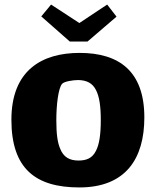

<svg xmlns="http://www.w3.org/2000/svg" viewBox="-20 -809 683 842"><path d="M364 -627 491 -736 450 -789 328 -708 204 -789 161 -737 286 -627ZM329 -577C164 -577 30 -501 30 -284C30 -70 135 13 328 13C531 13 613 -113 613 -294C613 -497 502 -577 329 -577ZM401 -148C385 -115 359 -105 324 -105C286 -105 258 -119 243 -159C232 -186 227 -222 227 -282C227 -351 236 -422 252 -441C261 -452 300 -458 324 -458C361 -457 386 -444 401 -414C416 -385 422 -342 422 -282C422 -217 415 -175 401 -148Z"/></svg>

Font: FilmFarsi Display
Style: Regular
Weight: 400
Designer: Borna Izadpanah
Foundry: Borna Izadpanah
Version: Version 1.000;PS 001.000;hotconv 1.0.88;makeotf.lib2.5.64775